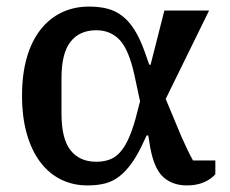

<svg xmlns="http://www.w3.org/2000/svg" viewBox="-20 -552 699 584"><path d="M635 -22Q622 -7 600 2.5Q578 12 549 12Q505 12 477 -13Q449 -38 437 -103L431 -140H426L418 -123Q400 -83 381.5 -57Q363 -31 343 -15.5Q323 0 299.5 6Q276 12 246 12Q202 12 165.5 -6Q129 -24 102.5 -59Q76 -94 61.5 -145Q47 -196 47 -261Q47 -326 61.5 -376.5Q76 -427 103 -461.5Q130 -496 167.5 -514Q205 -532 251 -532Q282 -532 307 -525.5Q332 -519 352.5 -503Q373 -487 389.5 -460.5Q406 -434 420 -395L434 -355H438L480 -520H616L484 -251L532 -136Q540 -118 549 -99Q558 -80 567 -64H635ZM389 -323Q372 -401 344 -430.5Q316 -460 273 -460Q222 -460 194.5 -425Q167 -390 167 -314V-207Q167 -130 194.5 -95Q222 -60 273 -60Q294 -60 311.5 -66Q329 -72 343 -86.5Q357 -101 369 -126Q381 -151 392 -190L406 -244Z"/></svg>

Font: IBM Plex Serif Medm
Style: Regular
Weight: 500
Designer: Mike Abbink, Paul van der Laan, Pieter van Rosmalen
Foundry: Bold Monday
Version: Version 3.001